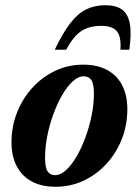

<svg xmlns="http://www.w3.org/2000/svg" viewBox="-20 -702 532 735"><path d="M298.5 -454.5Q353.5 -454.5 391.2 -433.5Q429 -412.5 448.2 -374.5Q467.5 -336.5 467.5 -284.5Q467.5 -223 446.2 -169.2Q425 -115.5 387.2 -74.5Q349.5 -33.5 299.8 -10.2Q250 13 193.5 13Q138.5 13 100.8 -7.8Q63 -28.5 43.5 -66.8Q24 -105 24 -157Q24 -218 45.5 -272Q67 -326 104.8 -367Q142.5 -408 192 -431.2Q241.5 -454.5 298.5 -454.5ZM191.5 -31.5Q211.5 -31.5 232.5 -50.5Q253.5 -69.5 272.5 -101.8Q291.5 -134 306.5 -174.5Q321.5 -215 330.5 -258.8Q339.5 -302.5 339.5 -343.5Q339.5 -380.5 329.8 -395.2Q320 -410 300 -410Q280 -410 259 -391Q238 -372 219 -339.8Q200 -307.5 185 -266.8Q170 -226 161.2 -182.5Q152.5 -139 152.5 -98Q152.5 -61 162.2 -46.2Q172 -31.5 191.5 -31.5ZM367 -603Q336.5 -603 312.8 -594Q289 -585 270 -565Q251 -545 233.5 -511.5H189.5Q220.5 -576.5 249.2 -613.5Q278 -650.5 310.2 -666.2Q342.5 -682 383 -682Q423.5 -682 446.5 -665.8Q469.5 -649.5 476.8 -612.2Q484 -575 475 -511.5H441Q444.5 -562 427.2 -582.5Q410 -603 367 -603Z"/></svg>

Font: Newsreader 24pt
Style: Bold Italic
Weight: 700
Italic angle: -17°
Designer: Hugues Gentile
Foundry: Production Type
Version: Version 1.003